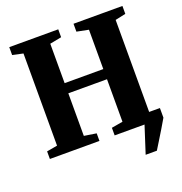

<svg xmlns="http://www.w3.org/2000/svg" viewBox="-159 -881 1138 1199"><g transform="rotate(-20 410.0 -281.5)"><path d="M604.5 180 662.5 0V-64H788V0Q770.5 30.5 750.2 64Q730 97.5 711.2 127.8Q692.5 158 679 180ZM104 -63V-675.5L34 -690.5V-743H359.5V-690.5L282 -675.5V-413.5H539V-675L461 -690.5V-743H786V-690.5L716.5 -675.5V-63L787 -50.5V0H464V-50.5L539 -63.5V-346H282V-63L363 -50.5V0H33.5V-50.5Z"/></g></svg>

Font: Merriweather 60pt Black
Style: Regular
Weight: 900
Version: Version 2.100